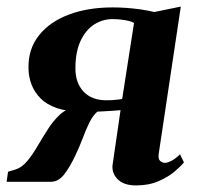

<svg xmlns="http://www.w3.org/2000/svg" viewBox="-34 -552 602 583"><path d="M512.5 -83.5 524.5 -59Q515.5 -47.5 496 -31Q476.5 -14.5 447.2 -1.8Q418 11 379 11Q343 11 324.5 -6.5Q306 -24 307.5 -49L332 -217.5Q323.5 -216.5 310.5 -215.8Q297.5 -215 284.5 -214.2Q271.5 -213.5 261.5 -213Q247.5 -200.5 237 -179Q226.5 -157.5 217 -132Q207.5 -106.5 195.5 -81.5Q178.5 -45 161 -22.5Q143.5 0 120.5 0H-14L-9.5 -30.5L13.5 -37.5Q32.5 -43.5 48.8 -63Q65 -82.5 80.2 -108.8Q95.5 -135 112 -160.5Q128.5 -186 147.8 -204Q167 -222 192 -224.5L210.5 -213.5Q168 -213.5 138 -224Q108 -234.5 89.2 -253.2Q70.5 -272 61.5 -296Q52.5 -320 52.5 -346Q51.5 -403 84 -444.2Q116.5 -485.5 174.5 -507.5Q232.5 -529.5 308.5 -529.5Q329 -529.5 350 -528Q371 -526.5 392.5 -523.5Q414 -520.5 434.5 -515.5L515 -532L448 -85.5Q445.5 -69 452.5 -63.2Q459.5 -57.5 466 -57.5Q475 -57.5 487.2 -64Q499.5 -70.5 512.5 -83.5ZM337 -251.5 373 -482.5Q367 -486 356.8 -488.5Q346.5 -491 333.5 -492.5Q320.5 -494 307.5 -494Q278 -494 252.2 -477.8Q226.5 -461.5 210.8 -428.2Q195 -395 195 -344Q195 -300 219.8 -273.8Q244.5 -247.5 289 -247.5Q297.5 -247.5 306.5 -248Q315.5 -248.5 323.8 -249.5Q332 -250.5 337 -251.5Z"/></svg>

Font: Merriweather 96pt
Style: Bold Italic
Weight: 700
Italic angle: -7.8°
Version: Version 2.101